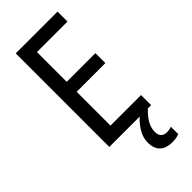

<svg xmlns="http://www.w3.org/2000/svg" viewBox="-294 -763 1036 1036"><g transform="rotate(-45 224.0 -245.5)"><path d="M311 117C311 78 329 44 374 0H399V-77H166V-335H385V-411H166V-638H399V-714H80V0H312C272 36 243 83 243 129C243 190 275 223 341 223C363 223 379 219 392 214V158C384 161 373 164 356 164C328 164 311 148 311 117Z"/></g></svg>

Font: Noto Sans Gujarati UI Condensed
Style: Regular
Weight: 400
Width: 3
Designer: Jelle Bosma - Monotype Design Team, Universal Thirst
Foundry: Monotype Imaging Inc.
Version: Version 2.106